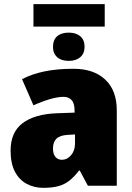

<svg xmlns="http://www.w3.org/2000/svg" viewBox="-20 -894 636 924"><path d="M484 -874V-766H141V-874ZM311 -737Q346 -737 366.5 -719.5Q387 -702 387 -668Q387 -637 366.5 -619Q346 -601 311 -601Q275 -601 255 -619Q235 -637 235 -668Q235 -702 255 -719.5Q275 -737 311 -737ZM334 -563Q431 -563 486.5 -511Q542 -459 542 -363V0H403L364 -73H360Q338 -44 315 -25.5Q292 -7 262 1.5Q232 10 188 10Q144 10 108 -9.5Q72 -29 51.5 -68.5Q31 -108 31 -169Q31 -258 89 -301.5Q147 -345 254 -349L339 -352V-360Q339 -397 324.5 -412.5Q310 -428 286 -428Q258 -428 219 -416.5Q180 -405 141 -387L86 -513Q134 -538 194.5 -550.5Q255 -563 334 -563ZM307 -245Q268 -243 251.5 -226.5Q235 -210 235 -180Q235 -152 247 -138.5Q259 -125 278 -125Q303 -125 322 -147Q341 -169 341 -204V-247Z"/></svg>

Font: Noto Sans Display Black
Style: Regular
Weight: 900
Designer: Monotype Design Team
Foundry: Monotype Imaging Inc.
Version: Version 2.003